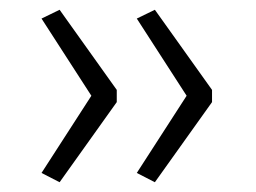

<svg xmlns="http://www.w3.org/2000/svg" viewBox="-20 -465 525 393"><path d="M102 -92 65 -111 167 -269 65 -427 102 -445 219 -281V-256ZM297 -92 260 -111 362 -269 260 -427 297 -445 414 -281V-256Z"/></svg>

Font: Nunito Sans 10pt Expanded ExtraLight
Style: Regular
Weight: 250
Width: 7
Designer: Vernon Adams
Foundry: Vernon Adams
Version: Version 3.101;gftools[0.9.27]